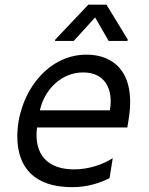

<svg xmlns="http://www.w3.org/2000/svg" viewBox="-20 -784 629 813"><path d="M382.8 -710.2 440 -610.8H519.5L521 -616.5L430.8 -764.2H354L214.1 -616.5L212.7 -610.8H292.3ZM346.6 -552.6C169.7 -552.6 53.3 -374.3 53.3 -206.7C53.3 -73.2 127.1 8.5 285.5 8.5C350.9 8.5 403.4 -9.2 443.9 -29.8L457.4 -114.3C414.1 -86.6 355.1 -66.8 293.3 -66.8C183.2 -66.8 122.5 -128.2 136.7 -244.3H519.2L524.9 -279.8C557.5 -483 456.7 -552.6 346.6 -552.6ZM445.3 -316.8H148.8C167.3 -401.3 236.9 -477.3 332.4 -477.3C422.6 -477.3 460.9 -409.1 445.3 -316.8Z"/></svg>

Font: TID UI
Style: Italic
Weight: 400
Italic angle: -9.39999°
Designer: The TID Project Authors
Foundry: Bakken & Bæck
Version: Version 1.001;hotconv 1.0.109;makeotfexe 2.5.65596